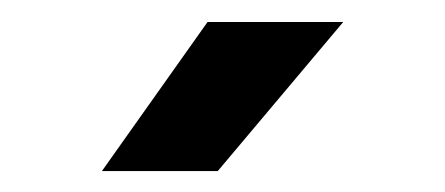

<svg xmlns="http://www.w3.org/2000/svg" viewBox="-20 -798 415 179"><path d="M75 -638.5 173.5 -777.5H300L183 -638.5Z"/></svg>

Font: Spline Sans Medium
Style: Regular
Weight: 500
Designer: Eben Sorkin, Mirko Velimirovic
Foundry: Sorkin Type
Version: Version 1.000; ttfautohint (v1.8.3)